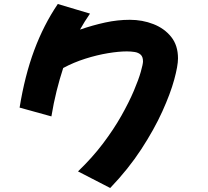

<svg xmlns="http://www.w3.org/2000/svg" viewBox="-20 -857 1040 960"><path d="M237 -275 78 -319Q104 -479 151 -605.5Q198 -732 269 -837L430 -789Q403 -750 380 -709Q444 -731 506 -744.5Q568 -758 629 -758Q692 -758 747 -736.5Q802 -715 836 -672.5Q870 -630 870 -565Q870 -528 851 -458.5Q832 -389 791.5 -299.5Q751 -210 686.5 -111Q622 -12 531 83L370 0Q441 -68 495 -139.5Q549 -211 587 -278.5Q625 -346 649 -402.5Q673 -459 684 -498Q695 -537 695 -550Q695 -573 683.5 -583.5Q672 -594 653.5 -597Q635 -600 614 -600Q574 -600 519.5 -591Q465 -582 406.5 -563.5Q348 -545 296 -517Q278 -462 263 -402Q248 -342 237 -275Z"/></svg>

Font: Mochiy Pop One
Style: Regular
Weight: 400
Designer: FONTDASU
Foundry: FONTDASU / Google Inc. / Adobe
Version: Version 2.000